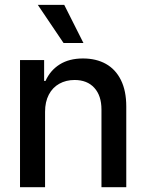

<svg xmlns="http://www.w3.org/2000/svg" viewBox="-20 -781 610 801"><path d="M168 0H63.5V-530.3H164.1V-443.4H169.9Q189.5 -487.3 229 -512.2Q268.6 -537.1 326.2 -537.1Q381.3 -537.1 421.9 -514.4Q462.4 -491.7 484.6 -446.8Q506.8 -401.9 506.8 -336.9V0H403.3V-324.2Q403.3 -381.8 373.5 -414.6Q343.8 -447.3 291 -447.3Q255.4 -447.3 227.3 -431.6Q199.2 -416 183.6 -386Q168 -356 168 -314.5ZM137.7 -760.7H248L328.1 -601.6H245.1Z"/></svg>

Font: Pretendard Std Medium
Style: Regular
Weight: 500
Designer: Base glyphs from Inter by Rasmus Andersson; Hangeul glyphs from Noto Sans CJK(Source Han Sans) by Jang Soo-young and Kan
Foundry: Kil Hyung-jin
Version: Version 1.309